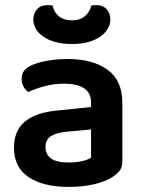

<svg xmlns="http://www.w3.org/2000/svg" viewBox="-20 -720 562 755"><path d="M250 -81Q279 -81 303 -86.5Q327 -92 338 -100V-211L241 -202Q201 -198 180 -184.5Q159 -171 159 -142Q159 -113 180.5 -97Q202 -81 250 -81ZM246 -488Q344 -488 402.5 -446Q461 -404 461 -316V-85Q461 -61 449 -47Q437 -33 419 -22Q391 -5 348 5Q305 15 250 15Q150 15 92.5 -23.5Q35 -62 35 -139Q35 -206 77.5 -241.5Q120 -277 201 -285L338 -299V-317Q338 -355 310.5 -373Q283 -391 233 -391Q194 -391 157 -381.5Q120 -372 91 -358Q80 -366 72.5 -379.5Q65 -393 65 -409Q65 -429 74.5 -441.5Q84 -454 105 -464Q134 -476 171 -482Q208 -488 246 -488ZM263 -640Q294 -640 313.5 -656Q333 -672 339 -698Q344 -699 347.5 -699.5Q351 -700 356 -700Q385 -700 399.5 -683.5Q414 -667 414 -644Q414 -625 404 -607.5Q394 -590 375 -576.5Q356 -563 328 -555Q300 -547 263 -547Q225 -547 197 -555Q169 -563 149.5 -576.5Q130 -590 120.5 -607.5Q111 -625 111 -644Q111 -667 125.5 -683.5Q140 -700 169 -700Q174 -700 178 -699.5Q182 -699 187 -698Q192 -672 211.5 -656Q231 -640 263 -640Z"/></svg>

Font: Baloo Bhai 2 SemiBold
Style: Regular
Weight: 600
Designer: Supriya Tembe, Noopur Datye and Ek Type
Foundry: Ek Type
Version: Version 1.640;PS 1.000;hotconv 16.6.51;makeotf.lib2.5.65220;